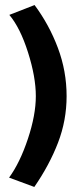

<svg xmlns="http://www.w3.org/2000/svg" viewBox="-20 -702 326 761"><path d="M117 -682Q175 -604 209.5 -512Q244 -420 244 -321Q244 -225 210 -136.5Q176 -48 116 39L16 2Q59 -57 90.5 -151.5Q122 -246 122 -321Q122 -397 91 -494.5Q60 -592 17 -643Z"/></svg>

Font: Palanquin
Style: Bold
Weight: 700
Designer: Pria Ravichandran
Version: Version 1.0.4